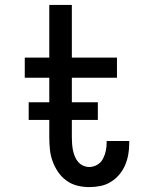

<svg xmlns="http://www.w3.org/2000/svg" viewBox="-20 -755 588 783"><path d="M344 8Q319 8 295 2Q271 -4 251 -18.5Q231 -33 217 -53.5Q203 -74 194.5 -97.5Q186 -121 183.5 -145.5Q181 -170 181 -195V-438H81V-520H181V-735H273V-520H457V-438H273V-195Q273 -182 274 -168.5Q275 -155 277.5 -142.5Q280 -130 285 -117.5Q290 -105 298.5 -95Q307 -85 319 -79.5Q331 -74 344 -74Q361 -74 376.5 -83Q392 -92 400 -107.5Q408 -123 411.5 -140Q415 -157 415 -174V-180H507V-170Q507 -147 503 -124.5Q499 -102 490 -81Q481 -60 466 -42.5Q451 -25 431.5 -13Q412 -1 389.5 3.5Q367 8 344 8ZM97 -266V-338H379V-266Z"/></svg>

Font: Iosevka Semi-Condensed Medium
Style: Regular
Weight: 500
Monospace: yes
Designer: Belleve Invis
Foundry: Belleve Invis
Version: Version 27.3.5